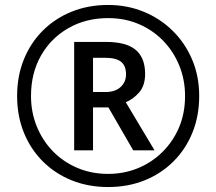

<svg xmlns="http://www.w3.org/2000/svg" viewBox="-20 -744 872 774"><path d="M279 -138V-575H407Q489 -575 527 -543Q565 -511 565 -446Q565 -399 541 -371.5Q517 -344 487 -332L603 -138H517L417 -311H355V-138ZM405 -373Q444 -373 466 -393Q488 -413 488 -444Q488 -479 468 -495Q448 -511 404 -511H355V-373ZM416 10Q336 10 269 -17Q202 -44 152.5 -93.5Q103 -143 76 -210Q49 -277 49 -357Q49 -437 76 -504Q103 -571 152.5 -620.5Q202 -670 269 -697Q336 -724 416 -724Q492 -724 558.5 -697Q625 -670 675.5 -620.5Q726 -571 754.5 -504Q783 -437 783 -357Q783 -277 756 -210Q729 -143 679.5 -93.5Q630 -44 563 -17Q496 10 416 10ZM416 -43Q480 -43 536 -66Q592 -89 635 -131.5Q678 -174 702 -231Q726 -288 726 -357Q726 -422 703 -479Q680 -536 638.5 -579Q597 -622 540.5 -646.5Q484 -671 416 -671Q326 -671 255.5 -630.5Q185 -590 145 -519.5Q105 -449 105 -357Q105 -292 128 -235Q151 -178 192.5 -135Q234 -92 291 -67.5Q348 -43 416 -43Z"/></svg>

Font: Noto Sans Sora Sompeng
Style: Regular
Weight: 400
Designer: Monotype Design Team. David Williams.
Foundry: Monotype Imaging Inc.
Version: Version 2.101